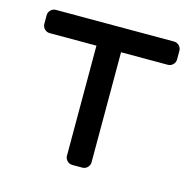

<svg xmlns="http://www.w3.org/2000/svg" viewBox="-83 -603 687 686"><g transform="rotate(15 260.5 -260.0)"><path d="M506 -493V-461Q506 -450 498 -442Q490 -434 479 -434H306V-27Q306 -16 298 -8Q290 0 279 0H242Q231 0 223 -8Q215 -16 215 -27V-434H42Q31 -434 23 -442Q15 -450 15 -461V-493Q15 -504 23 -512Q31 -520 42 -520H479Q490 -520 498 -512Q506 -504 506 -493Z"/></g></svg>

Font: Contemporary
Style: Regular
Weight: 400
Designer: Victor Tran
Foundry: Victor Tran
Version: Version 1.100